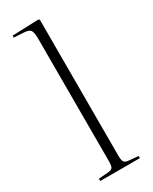

<svg xmlns="http://www.w3.org/2000/svg" viewBox="-200 -814 685 861"><g transform="rotate(-30 143.0 -383.0)"><path d="M45 0V-12L97 -16Q113 -18 118 -26Q123 -34 123 -60V-690Q123 -725 115 -736Q107 -747 80 -748L30 -751L31 -761L166 -766L172 -762V-59Q172 -35 177 -26.5Q182 -18 197 -16L250 -11V0Z"/></g></svg>

Font: Literata 72pt ExtraLight
Style: Regular
Weight: 200
Designer: Latin by Veronika Burian and Jose Scaglione. Greek by Irene Vlachou. Cyrillic by Vera Evstafieva.
Foundry: TypeTogether
Version: Version 3.002